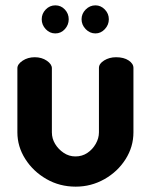

<svg xmlns="http://www.w3.org/2000/svg" viewBox="-20 -689 564 718"><path d="M263 9Q203 9 153.5 -19.5Q104 -48 74.5 -94.5Q45 -141 45 -194V-434Q45 -449 64.5 -462Q84 -475 110 -475Q136 -475 155 -462Q174 -449 174 -434V-194Q174 -171 186 -151Q198 -131 218 -117.5Q238 -104 262 -104Q287 -104 306.5 -117Q326 -130 338 -151Q350 -172 350 -194V-435Q350 -451 369.5 -463Q389 -475 414 -475Q443 -475 461 -463Q479 -451 479 -435V-194Q479 -140 449.5 -93.5Q420 -47 370.5 -19Q321 9 263 9ZM337 -564Q316 -564 300.5 -580Q285 -596 285 -617Q285 -638 300.5 -653.5Q316 -669 337 -669Q357 -669 372 -653.5Q387 -638 387 -617Q387 -596 372 -580Q357 -564 337 -564ZM187 -564Q166 -564 151 -580Q136 -596 136 -617Q136 -638 151 -653.5Q166 -669 187 -669Q208 -669 222.5 -653.5Q237 -638 237 -617Q237 -596 222.5 -580Q208 -564 187 -564Z"/></svg>

Font: Dosis
Style: Bold
Weight: 700
Designer: EdgarTolentino, PabloImpallari, IginoMarini
Foundry: EdgarTolentino, PabloImpallari, IginoMarini
Version: Version 3.001; ttfautohint (v1.8.2)